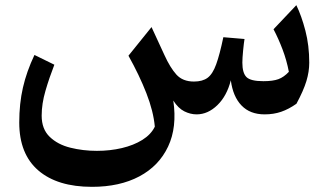

<svg xmlns="http://www.w3.org/2000/svg" viewBox="-20 -433 1265 740"><path d="M1000 7.8Q943.8 7.8 910.9 -26.4Q877.9 -60.5 869.6 -123.5Q854.5 -63.5 817.9 -27.8Q781.2 7.8 737.8 7.8Q713.9 7.8 690.4 -3.9Q667 -15.6 647.9 -45.4Q663.1 57.1 627.9 131.8Q592.8 206.5 517.1 246.8Q441.4 287.1 334.5 287.1Q201.2 287.1 127.7 223.9Q54.2 160.6 54.2 39.1Q54.2 -33.7 68.4 -95.5Q82.5 -157.2 112.8 -221.2L189.5 -183.6Q169.9 -133.3 155.3 -83.3Q140.6 -33.2 140.6 12.7Q140.6 64.5 171.4 94.2Q202.1 124 251 136.2Q299.8 148.4 353.5 148.4Q404.3 148.4 449.7 137.7Q495.1 127 528.6 106.2Q562 85.4 576.7 55.2Q571.3 -4.4 544.2 -73.7Q517.1 -143.1 475.1 -218.3L564 -328.6L613.8 -220.7Q635.7 -172.4 659.9 -145.5Q684.1 -118.7 727.5 -118.7Q760.7 -118.7 780.3 -133.3Q799.8 -147.9 813.2 -185.1Q826.7 -222.2 840.8 -289.6L922.4 -282.7Q919.9 -267.6 917 -238.3Q914.1 -209 914.1 -191.4Q914.1 -151.9 929.9 -136Q945.8 -120.1 995.1 -120.1Q1031.7 -120.1 1053 -127.9Q1074.2 -135.7 1093.3 -156.2Q1085 -200.2 1069.1 -242.2Q1053.2 -284.2 1034.2 -320.3L1122.1 -413.1Q1142.1 -372.1 1157 -314.9Q1171.9 -257.8 1171.9 -191.4Q1171.9 -156.7 1160.9 -120.4Q1149.9 -84 1122.6 -33.2Q1092.8 -12.2 1063.7 -2.2Q1034.7 7.8 1000 7.8Z"/></svg>

Font: Pinar SemiBold
Style: Regular
Weight: 600
Designer: Amin Abedi
Version: Version 3.000